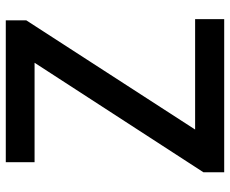

<svg xmlns="http://www.w3.org/2000/svg" viewBox="-84 -692 776 647"><g transform="rotate(-90 303.5 -368.0)"><path d="M47 -70 416 -639H81V-736H559V-667L191 -98H563V0H47Z"/></g></svg>

Font: `nÑOSM
Style: Regular
Weight: 500
Designer: Ryoko NISHIZUKA ¬âXZm¬º[P (kana & ideographs); Paul D. Hunt (Latin, Greek & Cyrillic); Wenlong ZHANG _ e¬á¬ü¬ô (bopomof
Foundry: Adobe Systems Incorporated
Version: Version 1.00 June 24, 2014, initial release